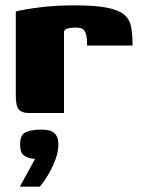

<svg xmlns="http://www.w3.org/2000/svg" viewBox="-20 -422 531 717"><path d="M219 0H87Q62 0 50.5 -13Q39 -26 39 -64V-379Q69 -387 128.5 -394.5Q188 -402 258 -402Q335 -402 378.5 -393.5Q422 -385 443 -368Q464 -351 469.5 -322.5Q475 -294 475 -252H305V-266Q304 -291 298 -302.5Q292 -314 282.5 -316.5Q273 -319 262 -319Q246 -319 234 -316Q222 -313 219 -305ZM54 275Q66 253 75 237Q84 221 92 206Q100 191 111 171Q107 171 102.5 170.5Q98 170 93 169Q78 166 66.5 156Q55 146 55 117Q55 81 76.5 71.5Q98 62 136 62Q152 62 165.5 65.5Q179 69 188.5 81Q198 93 198 117Q198 143 188 171Q178 199 162.5 226Q147 253 129 275Z"/></svg>

Font: Genos Thin ExtraBold
Style: Regular
Weight: 800
Version: Version 1.010